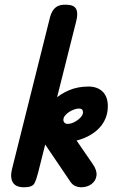

<svg xmlns="http://www.w3.org/2000/svg" viewBox="-20 -792 476 812"><path d="M82 0Q46 0 34 -21Q22 -42 31 -78L192 -721Q200 -749 216.5 -761.5Q233 -774 263 -772Q294 -771 302.5 -753Q311 -735 302 -701L141 -61Q134 -33 125.5 -16.5Q117 0 82 0ZM322 0Q311 0 299 -5Q287 -10 278 -23L131 -240L172 -390L373 -97Q391 -71 388 -49Q385 -27 367 -13.5Q349 0 322 0ZM228 -189Q203 -189 179.5 -212.5Q156 -236 156 -273Q156 -294 170 -320.5Q184 -347 210 -371Q236 -395 272.5 -410.5Q309 -426 354 -426Q392 -426 414 -404.5Q436 -383 436 -343Q436 -298 410.5 -263.5Q385 -229 338 -209Q291 -189 228 -189ZM266 -268Q279 -268 294 -275.5Q309 -283 320 -294.5Q331 -306 331 -317Q331 -333 314 -333Q305 -333 293.5 -329Q282 -325 271.5 -318Q261 -311 254.5 -302.5Q248 -294 248 -285Q248 -278 253 -273Q258 -268 266 -268Z"/></svg>

Font: Edu TAS Beginner
Style: Bold
Weight: 700
Version: Version 1.003